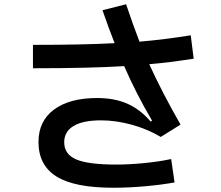

<svg xmlns="http://www.w3.org/2000/svg" viewBox="-20 -839 1040 903"><path d="M282 -170Q282 -113 339 -89Q396 -65 526 -65Q588 -65 658.5 -72Q729 -79 785 -91L801 19Q741 30 663 37Q585 44 513 44Q330 44 245.5 -9Q161 -62 161 -171Q161 -270 234.5 -324Q308 -378 437 -378Q518 -378 578.5 -351.5Q639 -325 689 -267L695 -272Q621 -397 564 -528Q403 -518 135 -518V-628Q374 -628 519 -636Q492 -704 462 -791L573 -819Q602 -732 636 -643Q753 -653 877 -673L891 -563Q776 -545 682 -537Q741 -407 829 -253L736 -195Q674 -232 599.5 -252.5Q525 -273 455 -273Q370 -273 326 -246.5Q282 -220 282 -170Z"/></svg>

Font: IBM Plex Sans JP SemiBold
Style: Regular
Weight: 600
Designer: Mike Abbink; Paul van der Laan; Pieter van Rosmalen; Wujin Sim; Yejin Wi; Jinhee Kim; Boomi Park; Yona Kim; Kichan Ma
Foundry: Sandoll Inc.
Version: Version 1.001